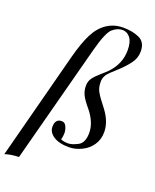

<svg xmlns="http://www.w3.org/2000/svg" viewBox="-223 -880 943 1167"><g transform="rotate(20 249.0 -297.0)"><path d="M168.9 -68.4Q168.9 -120.1 211.4 -120.1Q231.9 -120.1 241.5 -98.4Q251 -76.7 251 -57.1Q251 -37.6 245.1 -14.2Q265.6 -5.9 291.5 -5.9Q317.4 -5.9 354.7 -25.4Q392.1 -44.9 392.1 -109.9Q392.1 -174.8 339.8 -241.2Q298.3 -290.5 286.6 -316.7Q274.9 -342.8 274.9 -372.1Q274.9 -401.4 290 -422.4Q305.2 -443.4 334.2 -468.5Q363.3 -493.7 376 -506.8Q439.9 -574.2 439.9 -661.1Q439.9 -713.9 419.9 -740.5Q399.9 -767.1 368.7 -767.1Q337.4 -767.1 306.4 -741.2Q275.4 -715.3 242.2 -588.9L41 173.8Q-11.7 175.3 -48.8 188L132.8 -506.8Q158.2 -603 187.7 -661.9Q217.3 -720.7 263.4 -751.5Q309.6 -782.2 369.1 -782.2Q428.7 -782.2 472.9 -762Q517.1 -741.7 517.1 -681.2Q517.1 -637.7 489.5 -601.8Q461.9 -565.9 429.2 -535.9Q396.5 -505.9 384.8 -495.1Q351.1 -464.4 351.1 -427.2Q351.1 -390.1 363.3 -366.9Q375.5 -343.8 392.3 -322.3Q409.2 -300.8 427.2 -276.4Q476.1 -210.4 476.1 -145Q476.1 -98.1 452.1 -62Q428.2 -25.9 387 -5.9Q345.7 14.2 304.7 14.2Q263.7 14.2 234.6 4.6Q205.6 -4.9 187.3 -23.9Q168.9 -43 168.9 -68.4Z"/></g></svg>

Font: PlayfairDisplay-Italic
Style: Italic
Weight: 400
Italic angle: -14°
Designer: Claus Eggers Sørensen
Foundry: Claus Eggers Sørensen
Version: Version 1.002;PS 001.002;hotconv 1.0.70;makeotf.lib2.5.58329